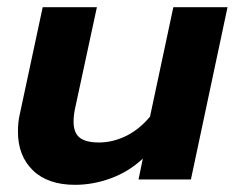

<svg xmlns="http://www.w3.org/2000/svg" viewBox="-20 -500 655 535"><path d="M30 -133Q30 -160 35 -181L99 -480H250L189 -197Q185 -178 185 -161Q185 -130 202 -116.5Q219 -103 256 -103Q294 -103 331 -121Q368 -139 398 -175L463 -480H614L512 0H366L378 -58Q338 -21 288.5 -3Q239 15 189 15Q113 15 71.5 -25.5Q30 -66 30 -133Z"/></svg>

Font: Prompt SemiBold
Style: Italic
Weight: 600
Italic angle: -12°
Designer: Katatrad Team
Foundry: CadsonDemak
Version: Version 1.001